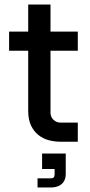

<svg xmlns="http://www.w3.org/2000/svg" viewBox="-20 -623 396 844"><path d="M246 0Q220 0 195 -6.5Q170 -13 149.5 -29Q129 -45 116.5 -71Q104 -97 104 -136V-603H202V-128Q202 -109 215 -96.5Q228 -84 247 -84H322V0ZM20 -400V-484H322V-400ZM145 201V161H204Q220 161 220 144V120H165V52H269V141Q269 163 259.5 176.5Q250 190 235.5 195.5Q221 201 206 201Z"/></svg>

Font: SUSE Medium
Style: Regular
Weight: 500
Designer: Rene Bieder
Foundry: SUSE
Version: Version 1.000